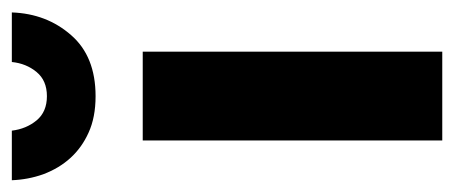

<svg xmlns="http://www.w3.org/2000/svg" viewBox="-238 -516 753 318"><g transform="rotate(-90 138.0 -356.5)"><path d="M64.9 -496.1H211.9V0H64.9ZM138.2 -574.2Q103 -574.2 77.6 -585.9Q28.8 -607.9 8.8 -661.1Q0 -686 -1 -712.9H81.1Q84 -689 98.1 -671.9Q112.3 -654.8 138.2 -654.8Q164.1 -654.8 178.2 -671.9Q192.4 -689 194.8 -712.9H276.9Q274.9 -655.3 239.3 -614.7Q204.1 -574.2 138.2 -574.2Z"/></g></svg>

Font: SourceSansPro-Bold
Style: Bold
Weight: 700
Designer: Paul D. Hunt
Foundry: Adobe Systems Incorporated
Version: Version 1.050;PS Version 1.000;hotconv 1.0.70;makeotf.lib2.5